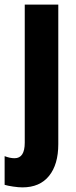

<svg xmlns="http://www.w3.org/2000/svg" viewBox="-53 -570 327 830"><path d="M44 240Q27 240 3.5 236.5Q-20 233 -33 229V105Q-10 114 10 114Q54 114 54 47V-550H199V53Q199 141 159 190.5Q119 240 44 240Z"/></svg>

Font: Noto Sans Ethiopic ExtraCondensed ExtraBold
Style: Regular
Weight: 800
Width: 2
Designer: Monotype Design Team
Foundry: Monotype Imaging Inc.
Version: Version 2.102; ttfautohint (v1.8.4.7-5d5b)